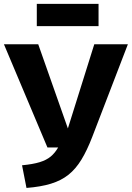

<svg xmlns="http://www.w3.org/2000/svg" viewBox="-25 -935 668 973"><path d="M623.1 -710.8 442.6 -241.5Q416.4 -173.3 387.7 -126.2Q359 -79 322.1 -49.5Q285.1 -20 233.3 -4.1Q181.5 11.8 109.2 17.4L86.7 -97.4Q141.5 -102.6 175.9 -113.1Q210.3 -123.6 232.1 -141.8Q253.8 -160 269.7 -187.7H215.4L-5.1 -710.8H168.7L319 -284.1L452.8 -710.8ZM474.4 -802.6H161.5V-915.4H474.4Z"/></svg>

Font: FiraCode Nerd Font Mono
Style: Bold
Weight: 700
Monospace: yes
Designer: Carrois Corporate, Edenspiekermann AG, Nikita Prokopov
Foundry: Carrois Corporate, Edenspiekermann AG, Nikita Prokopov
Version: Version 6.002;Nerd Fonts 3.3.0